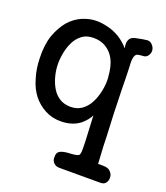

<svg xmlns="http://www.w3.org/2000/svg" viewBox="-120 -462 616 713"><g transform="rotate(20 187.5 -105.0)"><path d="M320 -36Q322 -1 323 43Q325 73 327 112H346Q368 112 376 122Q386 132 386 144Q387 155 380.5 165Q374 175 359 175H197Q183 175 175 167Q165 158 166 144Q165 127 175 120.5Q185 114 205 112Q225 111 235 109.5Q245 108 249 105Q253 102 254 92Q255 85 254 52Q251 -6 249 -51Q238 -30 218 -13Q187 11 141 11Q107 11 79 -4Q51 -19 31 -44Q11 -70 1 -106Q-10 -141 -11 -182Q-13 -234 0 -273Q14 -311 35 -336Q57 -361 85 -373Q114 -385 140 -385Q162 -385 186 -379Q238 -366 273 -325Q264 -367 296 -374Q328 -381 341.5 -382Q355 -383 364 -371Q371 -363 372 -351Q372 -341 366 -332Q360 -323 350 -322Q334 -321 326 -319Q309 -315 313 -268Q313 -254 314 -239Q314 -224 315.5 -164.5Q317 -105 318 -79Q318 -79 320 -36ZM67.5 -134Q74 -111 85.5 -92.5Q97 -74 115 -63Q133 -52 158 -52Q183 -52 201.5 -65Q220 -78 231.5 -100Q243 -122 248.5 -149Q254 -176 252.5 -200Q251 -224 245.5 -245.5Q240 -267 228.5 -283.5Q217 -300 198 -311Q179 -322 151.5 -322Q124 -322 106 -308Q88 -294 78 -273Q68 -252 63.5 -227Q59 -202 60 -179.5Q61 -157 67.5 -134Z"/></g></svg>

Font: Scratch Savers
Style: Book
Weight: 400
Designer: Pablo Impallari, Rodrigo Fuenzalida, Brenda Gallo
Foundry: Pablo Impallari, Rodrigo Fuenzalida, Brenda Gallo
Version: Version 4.0b1